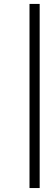

<svg xmlns="http://www.w3.org/2000/svg" viewBox="-20 -805 279 969"><path d="M128.9 144V-785.2H180.2V144Z"/></svg>

Font: Dehuti
Style: Italic
Weight: 400
Version: Version 1.2